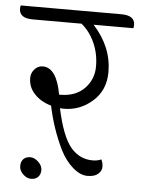

<svg xmlns="http://www.w3.org/2000/svg" viewBox="-89 -686 557 761"><g transform="rotate(5 189.0 -305.5)"><path d="M16 -12Q16 -30 26 -40Q36 -50 53 -50Q70 -50 85.5 -35Q101 -20 101 -3Q101 14 91 24.5Q81 35 63.5 35Q46 35 31 20.5Q16 6 16 -12ZM363 -646Q417 -646 417 -608Q417 -599 415 -595H257Q332 -513 332 -413Q332 -341 282.5 -297Q233 -253 169 -253Q158 -253 153 -254Q177 -142 213 -100Q248 -59 300 -59Q320 -59 334 -66Q341 -53 341 -37Q341 -21 327 -8.5Q313 4 284.5 4Q256 4 226 -22Q196 -48 175 -90Q136 -170 117 -261Q77 -272 51 -299Q25 -326 25 -363Q25 -383 38.5 -398Q52 -413 71 -413Q126 -413 145 -307H152Q212 -308 246.5 -344Q281 -380 281 -431Q281 -482 261.5 -525Q242 -568 209 -595H15Q-39 -595 -39 -633Q-39 -642 -37 -646Z"/></g></svg>

Font: Laila Light
Style: Regular
Weight: 300
Designer: Hitesh Malaviya
Foundry: Indian Type Foundry
Version: Version 1.302;PS 1.0;hotconv 1.0.78;makeotf.lib2.5.61930; tt